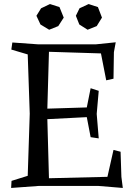

<svg xmlns="http://www.w3.org/2000/svg" viewBox="-20 -919 665 949"><path d="M214 -330 222 -38 511 -45 541 -178 576 -169 580 -45 587 10 466 0H172L35 10L37 -25L117 -50L127 -357L117 -650L36 -674L41 -709L167 -700H455L552 -710L543 -661L541 -530L505 -522L479 -655L222 -663L214 -382L409 -388L428 -483L468 -470L458 -356L468 -235L428 -241L409 -340ZM183 -878 227 -899 274 -884 295 -832 268 -790 223 -772 180 -798 160 -841ZM373 -878 418 -899 464 -884 484 -832 458 -790 413 -772 372 -798 355 -841Z"/></svg>

Font: Alike Angular
Style: Regular
Weight: 400
Designer: Sveta Sebyakina
Foundry: Cyreal (www.cyreal.org)
Version: Version 1.300; ttfautohint (v1.8.4.7-5d5b)